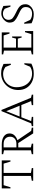

<svg xmlns="http://www.w3.org/2000/svg" viewBox="1380 -1992 621 3422"><g transform="rotate(-90 1691.0 -280.5)"><path d="M181 0V-25L267 -40V-527H102L65 -405H45V-560H544V-405H523L486 -527H320V-40L407 -25V0Z M654 0V-25L723 -40V-520L654 -535V-560H828Q919 -560 971.5 -523Q1024 -486 1024 -422Q1024 -370 991 -334.5Q958 -299 904 -281L1070 -36L1127 -25V0H1025L853 -266H776V-41L842 -25V0ZM835 -527H776V-299H840Q900 -299 933 -330.5Q966 -362 966 -411Q966 -464 932.5 -495.5Q899 -527 835 -527Z M1155 0V-25L1203 -35L1422 -565H1443L1660 -39L1715 -25V0H1529V-25L1601 -37L1530 -211H1313L1244 -36L1319 -25V0ZM1326 -242H1518L1421 -481Z M2087 10Q2003 10 1937.5 -24.5Q1872 -59 1835 -120.5Q1798 -182 1798 -265Q1798 -330 1821 -385.5Q1844 -441 1884.5 -482.5Q1925 -524 1978.5 -547.5Q2032 -571 2093 -571Q2153 -571 2190.5 -558.5Q2228 -546 2263 -529L2267 -398H2247L2209 -494Q2178 -516 2148.5 -526Q2119 -536 2086 -536Q2014 -536 1960.5 -503.5Q1907 -471 1877.5 -416.5Q1848 -362 1848 -298Q1848 -214 1879.5 -151.5Q1911 -89 1965.5 -54.5Q2020 -20 2090 -20Q2130 -20 2159.5 -29.5Q2189 -39 2213 -55L2256 -158H2276L2268 -32Q2232 -14 2192 -2Q2152 10 2087 10Z M2433 0V-25L2501 -40V-520L2433 -535V-560H2825V-422H2804L2771 -527H2554V-306H2714L2733 -376H2753V-206H2733L2714 -274H2554V-33H2795L2829 -146H2849V0Z M3153 10Q3101 10 3064.5 0Q3028 -10 2988 -29L2979 -160H2999L3048 -53Q3077 -33 3104 -26.5Q3131 -20 3159 -20Q3217 -20 3247 -49Q3277 -78 3277 -131Q3277 -171 3257 -194Q3237 -217 3201 -234.5Q3165 -252 3116 -276Q3059 -304 3029.5 -334Q3000 -364 3000 -421Q3000 -457 3022.5 -490.5Q3045 -524 3082 -546Q3119 -568 3162 -568Q3200 -568 3231 -558Q3262 -548 3296 -532L3305 -405H3284L3247 -506Q3226 -523 3206 -531Q3186 -539 3161 -539Q3106 -539 3077.5 -510.5Q3049 -482 3049 -441Q3049 -392 3080 -365.5Q3111 -339 3175 -308Q3227 -284 3261 -261.5Q3295 -239 3311 -210.5Q3327 -182 3327 -139Q3327 -96 3302.5 -62.5Q3278 -29 3238.5 -9.5Q3199 10 3153 10Z"/></g></svg>

Font: Spectral SC ExtraLight
Style: Regular
Weight: 275
Designer: Jean-Baptiste Levee
Foundry: Production Type
Version: Version 2.001